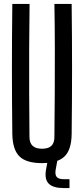

<svg xmlns="http://www.w3.org/2000/svg" viewBox="-20 -820 426 974"><path d="M193 7.5Q113 7.5 78.5 -26.8Q44 -61 42.5 -140Q40.5 -304.5 40.5 -470Q40.5 -635.5 42.5 -800H130Q128.5 -690.5 128 -576.5Q127.5 -462.5 128 -348.8Q128.5 -235 129.5 -125.5Q129.5 -95 145.5 -80.2Q161.5 -65.5 193 -65.5Q225.5 -65.5 240.8 -80.2Q256 -95 256 -125.5Q257 -235 257.8 -348.8Q258.5 -462.5 258.2 -576.5Q258 -690.5 256 -800H343.5Q345.5 -635.5 345.5 -470Q345.5 -304.5 343.5 -140Q342.5 -61 307.8 -26.8Q273 7.5 193 7.5ZM332.5 134H303Q250 134 227.8 112.2Q205.5 90.5 213 43.5L222 -6.5H271L262 43.5Q258.5 67.5 268.2 78.2Q278 89 303 89H332.5Z"/></svg>

Font: Big Shoulders Display Thin SemiBold
Style: Regular
Weight: 600
Version: Version 2.002